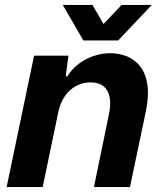

<svg xmlns="http://www.w3.org/2000/svg" viewBox="-20 -763 658 783"><path d="M7 0 119 -536H259L248 -452H255Q283 -497 331 -521.5Q379 -546 430 -546Q465 -546 497 -533.5Q529 -521 551.5 -492.5Q574 -464 581 -418Q588 -372 574 -305L510 0H363L423 -291Q433 -335 427.5 -365Q422 -395 402.5 -411Q383 -427 349 -427Q318 -427 290.5 -412.5Q263 -398 244.5 -371Q226 -344 218 -307L154 0ZM320 -598 236 -743H357L402 -665L476 -743H599L462 -598Z"/></svg>

Font: Mona Sans ExtraLight
Style: Bold Italic
Weight: 700
Italic angle: -11.6951°
Version: Version 2.000